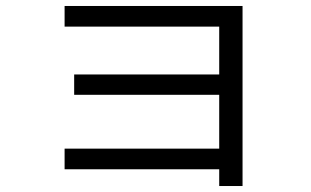

<svg xmlns="http://www.w3.org/2000/svg" viewBox="-20 -585 1040 642"><path d="M713 37V-19H196V-88H713V-268H228V-336H713V-496H196V-565H791V37Z"/></svg>

Font: M PLUS 2
Style: Regular
Weight: 400
Designer: Coji Morishita
Foundry: UNDERFOREST DESIGN
Version: Version 1.001